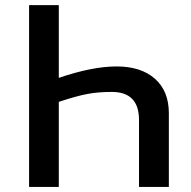

<svg xmlns="http://www.w3.org/2000/svg" viewBox="-20 -734 751 754"><path d="M525.9 -263.2Q525.9 -373 418.9 -373Q366.7 -373 324.2 -365.2Q281.7 -357.4 210.9 -334V0H94.2V-713.9H210.9V-428.2Q342.3 -473.1 438 -473.1Q533.7 -473.1 588.4 -424.8Q643.1 -376.5 643.1 -289.1V0H525.9Z"/></svg>

Font: OpenSans-Semibold
Style: Regular
Weight: 600
Foundry: Ascender Corporation
Version: Version 1.10